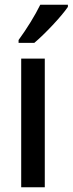

<svg xmlns="http://www.w3.org/2000/svg" viewBox="-20 -786 305 806"><path d="M265 -757V-766H149C127 -721 93 -666 58 -618V-606H124C168 -643 238 -717 265 -757ZM168 0V-540H69V0Z"/></svg>

Font: Noto Sans Sinhala Condensed Medium
Style: Regular
Weight: 500
Width: 3
Designer: Jelle Bosma - Monotype Design Team
Foundry: Monotype Imaging Inc.
Version: Version 2.006